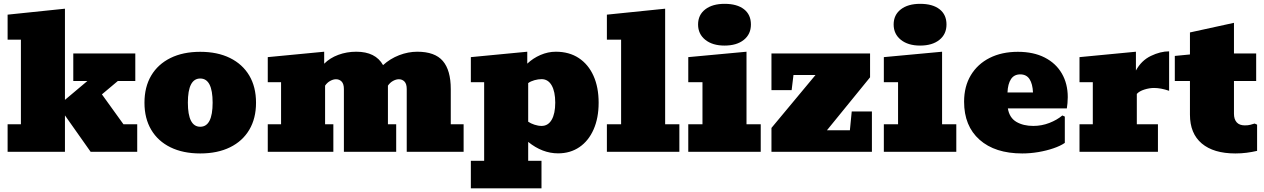

<svg xmlns="http://www.w3.org/2000/svg" viewBox="-20 -808 6730 1022"><path d="M20.5 0V-146.5H91.3V-596.7H20.5V-730L325.7 -761.7V-276.4L445.3 -377H370.1V-523.4H700.2V-377H607.4L522.5 -305.7L637.2 -146.5H710.4V0H462.4L325.7 -193.8V0Z M1045.9 8.8Q954.1 8.8 887.5 -23.9Q820.8 -56.6 784.9 -117.2Q749 -177.7 749 -261.2Q749 -345.2 784.9 -405.8Q820.8 -466.3 887.5 -499.3Q954.1 -532.2 1045.9 -532.2Q1137.7 -532.2 1204.3 -499.3Q1271 -466.3 1306.9 -405.8Q1342.8 -345.2 1342.8 -261.2Q1342.8 -177.7 1306.9 -117.2Q1271 -56.6 1204.3 -23.9Q1137.7 8.8 1045.9 8.8ZM1045.9 -133.3Q1111.8 -133.3 1111.8 -261.7Q1111.8 -390.1 1045.9 -390.1Q980 -390.1 980 -261.7Q980 -133.3 1045.9 -133.3Z M1405.3 0V-146.5H1476.1V-370.6H1405.3V-503.9L1705.6 -532.7V-468.8Q1735.8 -499.5 1780.8 -516.1Q1825.7 -532.7 1876.5 -532.7Q1979 -532.7 2019 -461.4Q2056.6 -495.6 2104.7 -514.2Q2152.8 -532.7 2201.2 -532.7Q2294.9 -532.7 2337.2 -483.4Q2379.4 -434.1 2379.4 -334V-146.5H2447.8V0H2145V-334Q2145 -361.3 2133.1 -373.8Q2121.1 -386.2 2103 -386.2Q2088.4 -386.2 2072.3 -377.4Q2056.2 -368.7 2044.9 -352.1V-146.5H2088.9V0H1810.5V-334Q1810.5 -361.3 1798.6 -373.8Q1786.6 -386.2 1768.6 -386.2Q1753.9 -386.2 1737.8 -377.4Q1721.7 -368.7 1710.4 -352.1V-146.5H1754.4V0Z M2486.3 194.3V47.9H2557.1V-370.6H2486.3V-503.9L2786.6 -532.7V-469.2Q2816.9 -498 2856.9 -515.4Q2897 -532.7 2938.5 -532.7Q3009.8 -532.7 3060.8 -499Q3111.8 -465.3 3139.2 -404.3Q3166.5 -343.3 3166.5 -261.2Q3166.5 -179.7 3139.6 -118.9Q3112.8 -58.1 3064.2 -24.9Q3015.6 8.3 2950.7 8.3Q2866.7 8.3 2791.5 -52.7V47.9H2862.3V194.3ZM2862.8 -137.7Q2897.5 -137.7 2916.5 -170.4Q2935.5 -203.1 2935.5 -261.7Q2935.5 -320.3 2916.5 -353.5Q2897.5 -386.7 2862.8 -386.7Q2844.7 -386.7 2824.7 -381.1Q2804.7 -375.5 2791.5 -365.7V-160.2Q2804.7 -150.9 2824.7 -144.3Q2844.7 -137.7 2862.8 -137.7Z M3210.4 0V-146.5H3286.1V-596.7H3210.4V-730L3520.5 -761.7V-146.5H3596.2V0Z M3643.6 0V-146.5H3719.2V-370.6H3643.6V-503.9L3953.6 -532.7V-146.5H4029.3V0ZM3836.4 -565.4Q3772.5 -565.4 3734.1 -596.2Q3695.8 -627 3695.8 -677.7Q3695.8 -728.5 3733.9 -758.1Q3772 -787.6 3836.9 -787.6Q3903.3 -787.6 3940.2 -758.8Q3977.1 -730 3977.1 -677.7Q3977.1 -626 3939.2 -595.7Q3901.4 -565.4 3836.4 -565.4Z M4086.4 0V-127L4320.8 -408.7H4203.6L4193.8 -328.1H4086.4V-523.4H4611.3V-396.5L4381.8 -114.7H4503.9L4513.7 -214.8H4621.1V0Z M4684.6 0V-146.5H4760.3V-370.6H4684.6V-503.9L4994.6 -532.7V-146.5H5070.3V0ZM4877.4 -565.4Q4813.5 -565.4 4775.1 -596.2Q4736.8 -627 4736.8 -677.7Q4736.8 -728.5 4774.9 -758.1Q4813 -787.6 4877.9 -787.6Q4944.3 -787.6 4981.2 -758.8Q5018.1 -730 5018.1 -677.7Q5018.1 -626 4980.2 -595.7Q4942.4 -565.4 4877.4 -565.4Z M5421.4 8.8Q5276.4 8.8 5194.1 -64.2Q5111.8 -137.2 5111.8 -266.6Q5111.8 -348.1 5147.7 -407.7Q5183.6 -467.3 5248 -499.8Q5312.5 -532.2 5397.9 -532.2Q5481.4 -532.2 5541 -501.7Q5600.6 -471.2 5632.1 -416.7Q5663.6 -362.3 5663.6 -291Q5663.6 -274.4 5662.1 -259Q5660.6 -243.7 5658.7 -231H5344.7Q5353 -181.2 5389.9 -159.4Q5426.8 -137.7 5480 -137.7Q5524.9 -137.7 5565.7 -153.6Q5606.4 -169.4 5634.8 -193.4L5647.9 -187.5V-47.4Q5624.5 -31.2 5587.4 -18.6Q5550.3 -5.9 5507.1 1.5Q5463.9 8.8 5421.4 8.8ZM5410.6 -412.1Q5377.9 -412.1 5361.3 -386.7Q5344.7 -361.3 5342.8 -315.9H5478.5Q5476.6 -361.3 5460.2 -386.7Q5443.8 -412.1 5410.6 -412.1Z M5726.1 0V-146.5H5796.9V-370.6H5726.1V-503.9L6026.4 -532.7V-432.6Q6055.2 -485.8 6106 -510.3Q6156.7 -534.7 6203.1 -534.7V-324.7Q6159.2 -339.8 6122.6 -339.8Q6098.1 -339.8 6071.3 -331.3Q6044.4 -322.8 6031.2 -308.1V-146.5H6143.6V0Z M6555.7 8.8Q6439.9 8.8 6377 -44.2Q6314 -97.2 6314 -197.8V-377H6233.4V-510.3L6314 -518.1V-635.3L6548.3 -686.5V-523.4H6666.5V-377H6548.3V-202.6Q6548.3 -173.3 6562.7 -157Q6577.1 -140.6 6606.4 -140.6Q6623.5 -140.6 6635.5 -143.8Q6647.5 -147 6658.2 -150.4L6671.4 -144.5V-4.9Q6643.6 1.5 6615.5 5.1Q6587.4 8.8 6555.7 8.8Z"/></svg>

Font: Bevan
Style: Regular
Weight: 400
Designer: Vernon Adams
Foundry: Vernon Adams
Version: Version 2.100; ttfautohint (v1.8.3)